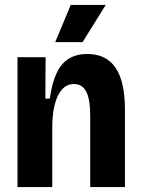

<svg xmlns="http://www.w3.org/2000/svg" viewBox="-20 -759 573 779"><path d="M51 0V-320V-527H165L164 -359H182Q191 -423 210 -463Q229 -503 260 -521.5Q291 -540 334 -540Q411 -540 449 -484Q487 -428 487 -313V0H346V-289Q346 -356 330 -387Q314 -418 280 -418Q251 -418 231.5 -396Q212 -374 202 -334.5Q192 -295 192 -241V0ZM315 -588H204L267 -739H409Z"/></svg>

Font: Bricolage Grotesque 36pt SemiCondensed
Style: Bold
Weight: 700
Width: 4
Designer: Mathieu Triay
Foundry: Atelier Triay
Version: Version 1.001;gftools[0.9.33.dev8+g029e19f]